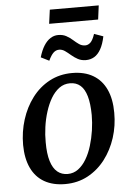

<svg xmlns="http://www.w3.org/2000/svg" viewBox="-61 -950 688 1005"><g transform="rotate(-5 283.5 -447.0)"><path d="M326.5 -564.5Q391.5 -564.5 436.5 -538Q481.5 -511.5 505 -461Q528.5 -410.5 528.5 -338Q529 -270 508.8 -207.2Q488.5 -144.5 450.8 -95.2Q413 -46 359.8 -17.2Q306.5 11.5 240.5 11.5Q176.5 11.5 131.2 -14.5Q86 -40.5 62.5 -90.5Q39 -140.5 38.5 -211.5Q38.5 -281 58.5 -344.2Q78.5 -407.5 116 -457.2Q153.5 -507 207 -535.8Q260.5 -564.5 326.5 -564.5ZM311 -512Q279 -512 254.2 -493.8Q229.5 -475.5 211.2 -444.8Q193 -414 180.8 -375.2Q168.5 -336.5 162.8 -295.2Q157 -254 157.5 -215.5Q157.5 -154.5 169.5 -115.8Q181.5 -77 204 -58.5Q226.5 -40 258 -40Q289 -40 313.5 -58.2Q338 -76.5 356.2 -107.2Q374.5 -138 386.2 -176.8Q398 -215.5 404 -256.5Q410 -297.5 410 -336.5Q409.5 -397 398.2 -435.8Q387 -474.5 365.2 -493.2Q343.5 -512 311 -512ZM170.5 -660.5Q181 -696.5 196.2 -720.8Q211.5 -745 230.5 -757Q249.5 -769 271 -769Q296 -769 314 -759Q332 -749 346.8 -735.8Q361.5 -722.5 376 -712.5Q390.5 -702.5 408 -702.5Q423.5 -702.5 436 -714.5Q448.5 -726.5 459 -758.5L506.5 -741.5Q498 -700.5 483.5 -674.8Q469 -649 449.2 -637.2Q429.5 -625.5 405 -625.5Q381.5 -625.5 363 -635.5Q344.5 -645.5 329.2 -658.8Q314 -672 299.8 -682Q285.5 -692 269.5 -692Q252.5 -692 239.5 -679.5Q226.5 -667 213.5 -639ZM239.5 -905H496.5L487 -831.5H229.5Z"/></g></svg>

Font: Merriweather 28pt Medium
Style: Italic
Weight: 500
Italic angle: -7.8°
Version: Version 2.101